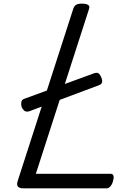

<svg xmlns="http://www.w3.org/2000/svg" viewBox="-20 -1035 734 1055"><path d="M109 0Q64 0 77 -40L383 -988Q388 -1002 398 -1008.5Q408 -1015 430 -1015Q453 -1015 464 -1008Q475 -1001 469 -985L177 -80H588Q599 -80 603 -70.5Q607 -61 601 -40Q596 -21 586 -10.5Q576 0 565 0ZM142 -424Q127 -419 117 -424.5Q107 -430 99 -447Q95 -460 97 -473.5Q99 -487 113 -492L496 -632Q510 -637 518.5 -633.5Q527 -630 534 -615Q552 -579 527 -568Z"/></svg>

Font: Playwrite RO
Style: Regular
Weight: 400
Designer: Veronika Burian, José Scaglione
Foundry: TypeTogether
Version: Version 1.002